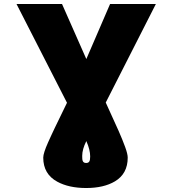

<svg xmlns="http://www.w3.org/2000/svg" viewBox="-20 -726 861 959"><path d="M410.5 213.1Q323.9 213.1 266 181.5Q196 143.5 196 61.1Q196 39.4 220.2 -14.9Q229.4 -35.2 237.7 -53.3Q246.1 -71.4 253.9 -87.7L314.6 -212.7L62.5 -706H289.8L411.2 -431.1L529.8 -706H758.5L508.2 -213.8L572.8 -71.4Q582.7 -49 590.7 -29.1Q598.7 -9.2 605.1 8.2Q617.9 43.3 617.9 61.1Q617.9 141.7 554.3 179.7Q498.2 213.1 410.5 213.1ZM410.5 88.1Q427.2 88.1 429.3 71Q430.4 63.6 430.4 55.4Q430.4 22 411.2 -21.3Q390.6 19.5 390.6 52.6Q390.6 60 391 66.4Q391.3 72.8 393.1 77.6Q394.9 82.4 399 85.2Q403.1 88.1 410.5 88.1Z"/></svg>

Font: Linik Sans Black
Style: Regular
Weight: 900
Designer: Fonts by Rasmus Andersson / Changes by Cristiano Sobral with parts from Marc Monis
Foundry: rsms
Version: Version 3.020; ttfautohint (v1.6)